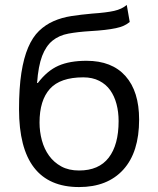

<svg xmlns="http://www.w3.org/2000/svg" viewBox="-20 -745 640 777"><path d="M133 -409Q171 -459 216.5 -479Q262 -499 330 -499Q433 -499 488 -437Q543 -375 543 -261Q543 -129 479 -58.5Q415 12 300 12Q57 12 57 -303Q57 -389 66.5 -450Q76 -511 94 -553Q112 -595 138 -620Q164 -645 197 -659.5Q230 -674 269 -680Q308 -686 353 -690Q411 -694 442 -701Q473 -708 493 -725L505 -656Q494 -647 481 -641Q468 -635 449 -631Q430 -627 404.5 -624Q379 -621 344 -619Q295 -616 257 -609Q219 -602 192.5 -580.5Q166 -559 150.5 -518.5Q135 -478 130 -409ZM140 -249Q140 -212 149.5 -177Q159 -142 178.5 -115Q198 -88 228 -71.5Q258 -55 300 -55Q380 -55 420 -107Q460 -159 460 -255Q460 -292 451.5 -324Q443 -356 426 -380Q409 -404 381.5 -418Q354 -432 317 -432Q224 -432 182 -385.5Q140 -339 140 -249Z"/></svg>

Font: PT Mono
Style: Regular
Weight: 400
Monospace: yes
Designer: A.Korolkova, I.Chaeva
Foundry: ParaType Ltd
Version: Version 1.001W OFL